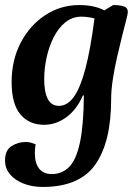

<svg xmlns="http://www.w3.org/2000/svg" viewBox="-20 -482 547 760"><path d="M149 258Q108 258 74 245Q40 232 20 208.5Q0 185 0 153Q0 113 25.5 96.5Q51 80 82 80Q93 80 103.5 83Q114 86 121 89Q118 106 118 124Q118 164 135 185.5Q152 207 185 207Q226 207 254 178.5Q282 150 296.5 82Q311 14 312 -104H308Q283 -47 242 -17.5Q201 12 155 12Q95 12 60.5 -29.5Q26 -71 26 -157Q26 -244 62 -313Q98 -382 159 -422Q220 -462 294 -462Q322 -462 347 -457Q372 -452 393 -441L428 -462Q453 -462 469.5 -457Q486 -452 486 -434Q486 -427 479 -400.5Q472 -374 462.5 -336Q453 -298 443 -254Q433 -210 426.5 -167.5Q420 -125 420 -90Q420 80 357.5 169Q295 258 149 258ZM155 -169Q155 -118 169 -90.5Q183 -63 214 -63Q246 -63 271.5 -97.5Q297 -132 317.5 -208Q338 -284 354 -409Q343 -412 330 -414Q317 -416 302 -416Q266 -416 238.5 -393.5Q211 -371 192.5 -334.5Q174 -298 164.5 -254.5Q155 -211 155 -169Z"/></svg>

Font: Petrona
Style: Bold Italic
Weight: 700
Italic angle: -9°
Designer: Ringo R. Seeber
Foundry: Ringo R. Seeber
Version: Version 2.001; ttfautohint (v1.8.3)